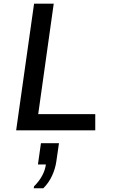

<svg xmlns="http://www.w3.org/2000/svg" viewBox="-20 -706 640 1040"><path d="M67.5 0 164.5 -686H271L187 -87.8H496V0ZM162.8 313.8 164.2 303.5Q191.2 277 207.9 246.5Q224.5 216 228.5 185H185.5L201.8 69.5H299.5L285 169.2Q279.5 207.8 261.9 246.1Q244.2 284.5 214.5 313.8Z"/></svg>

Font: Chivo Mono Medium
Style: Italic
Weight: 500
Italic angle: -8.05°
Monospace: yes
Designer: Hector Gatti
Foundry: Omnibus-Type
Version: Version 1.008